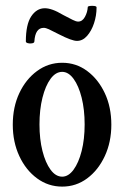

<svg xmlns="http://www.w3.org/2000/svg" viewBox="-20 -646 437 676"><path d="M199 11Q150 11 110.5 -18Q71 -47 48 -96.5Q25 -146 25 -207Q25 -269 48 -318Q71 -367 110.5 -396Q150 -425 199 -425Q248 -425 287 -396Q326 -367 349 -318Q372 -269 372 -207Q372 -146 349 -96.5Q326 -47 287 -18Q248 11 199 11ZM199 -24Q221 -24 239 -48.5Q257 -73 267.5 -114.5Q278 -156 278 -208Q278 -260 267.5 -302Q257 -344 239 -368.5Q221 -393 199 -393Q176 -393 158 -368.5Q140 -344 129.5 -302Q119 -260 119 -208Q119 -156 129.5 -114.5Q140 -73 158 -48.5Q176 -24 199 -24ZM251 -502Q233 -502 188 -525Q163 -538 152 -543Q141 -548 134 -548Q104 -548 101 -500Q101 -495 93 -493.5Q85 -492 78 -494Q71 -496 71 -500Q71 -560 90 -588.5Q109 -617 138 -617Q150 -617 165.5 -611.5Q181 -606 203 -593Q224 -582 236 -576Q248 -570 255 -570Q270 -570 279 -586.5Q288 -603 289 -621Q289 -624 296.5 -625Q304 -626 312 -625Q320 -624 320 -620Q320 -591 311 -564Q302 -537 286.5 -519.5Q271 -502 251 -502Z"/></svg>

Font: Junicode Two Beta Condensed Medium
Style: Regular
Weight: 500
Width: 3
Designer: Peter S. Baker
Foundry: Briery Creek Software
Version: Version 1.053; ttfautohint (v1.8.4)